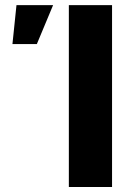

<svg xmlns="http://www.w3.org/2000/svg" viewBox="-20 -748 522 768"><path d="M428.2 -727.5V0H255.4V-727.5ZM29.8 -571.8 45.9 -727.5H192.4L127.4 -571.8Z"/></svg>

Font: Inter 18pt ExtraBold
Style: Regular
Weight: 800
Designer: Rasmus Andersson
Foundry: rsms
Version: Version 4.001;git-66647c0bb